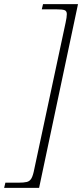

<svg xmlns="http://www.w3.org/2000/svg" viewBox="-56 -780 397 928"><path d="M-36 128 -30 103H32Q59 103 73.5 99.5Q88 96 96 82Q104 68 110 36L261 -670Q264 -683 265.5 -694Q267 -705 267 -712Q267 -726 257 -730.5Q247 -735 213 -735H146L152 -760H321L133 128Z"/></svg>

Font: Noto Serif Tamil ExtraLight
Style: Italic
Weight: 200
Italic angle: -12°
Designer: Indian Type Foundry, Tom Grace, and the Monotype Design Team
Foundry: Monotype Imaging Inc.
Version: Version 2.003; ttfautohint (v1.8.4.7-5d5b)